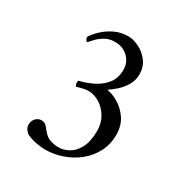

<svg xmlns="http://www.w3.org/2000/svg" viewBox="-150 -745 831 868"><g transform="rotate(30 266.0 -311.0)"><path d="M275 -627Q300 -627 330 -612.5Q360 -598 381.5 -570Q403 -542 403 -502Q403 -471 387.5 -445Q372 -419 350.5 -400Q329 -381 312 -370Q340 -366 372 -347Q404 -328 426.5 -294.5Q449 -261 449 -213Q449 -163 427.5 -122.5Q406 -82 370.5 -53.5Q335 -25 291 -10Q247 5 201 5Q182 5 153.5 -0.5Q125 -6 102 -18Q98 -21 90 -32Q82 -43 82 -55Q82 -76 94.5 -89Q107 -102 123 -102Q143 -102 154.5 -86.5Q166 -71 178 -59Q192 -45 211.5 -39.5Q231 -34 250 -34Q276 -34 302.5 -48.5Q329 -63 347 -96.5Q365 -130 365 -186Q365 -226 347 -256.5Q329 -287 300.5 -305Q272 -323 240 -323Q224 -323 207.5 -318Q191 -313 182 -311Q176 -319 176 -330Q176 -337 178 -340Q217 -349 252 -367Q287 -385 308.5 -413.5Q330 -442 330 -484Q330 -523 303 -549Q276 -575 234 -575Q203 -575 180 -560.5Q157 -546 143.5 -530.5Q130 -515 125 -511Q121 -511 117 -518Q113 -525 113 -532Q128 -555 151.5 -576.5Q175 -598 206 -612.5Q237 -627 275 -627Z"/></g></svg>

Font: Amiri
Style: Italic
Weight: 400
Italic angle: 10°
Designer: Khaled Hosny
Version: Version 0.113